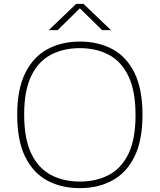

<svg xmlns="http://www.w3.org/2000/svg" viewBox="-20 -964 826 993"><path d="M393 9Q297.5 9 224.5 -30.2Q151.5 -69.5 110.2 -153.2Q69 -237 69 -370Q69 -503 110.8 -586.8Q152.5 -670.5 225.8 -709.8Q299 -749 393 -749Q488.5 -749 561.5 -709.8Q634.5 -670.5 675.8 -586.8Q717 -503 717 -370Q717 -237 675.2 -153.2Q633.5 -69.5 560.2 -30.2Q487 9 393 9ZM393 -25Q478 -25 543 -59.2Q608 -93.5 644.5 -169Q681 -244.5 681 -368Q681 -493.5 644.5 -569.8Q608 -646 543 -680.5Q478 -715 393 -715Q308 -715 243 -680.8Q178 -646.5 141.5 -571Q105 -495.5 105 -372Q105 -246.5 141.5 -170.2Q178 -94 243 -59.5Q308 -25 393 -25ZM232 -808 374 -944H412L554 -808H508L393 -921L278 -808Z"/></svg>

Font: Encode Sans Exp Th
Style: Regular
Weight: 100
Width: 7
Designer: Multiple Designers
Foundry: Impallari Type
Version: Version 3.002; ttfautohint (v1.8.3) -l 8 -r 50 -G 200 -x 14 